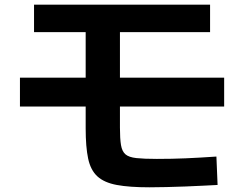

<svg xmlns="http://www.w3.org/2000/svg" viewBox="-20 -754 1040 818"><path d="M617 44Q531 44 477.5 34Q424 24 395 -2.5Q366 -29 355.5 -78.5Q345 -128 345 -207V-617H125V-734H875V-617H491V-210Q491 -163 495.5 -136Q500 -109 514.5 -96.5Q529 -84 561 -80.5Q593 -77 648 -77Q713 -77 771 -79.5Q829 -82 902 -87L907 34Q884 35 847.5 37Q811 39 770 40.5Q729 42 689 43Q649 44 617 44ZM65 -300V-423H935V-300Z"/></svg>

Font: M PLUS 1 Thin
Style: Bold
Weight: 700
Version: Version 1.001